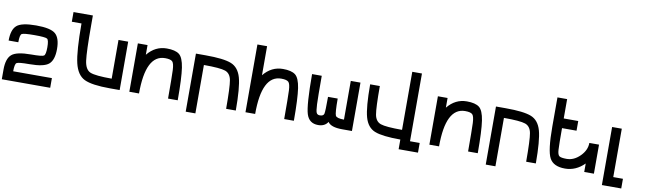

<svg xmlns="http://www.w3.org/2000/svg" viewBox="-48 -1596 8222 2442"><g transform="rotate(10 4062.5 -375.0)"><path d="M0 125V0Q0 -140.6 62.5 -195.3Q125 -250 312.5 -250Q453.1 -250 476.6 -265.6Q500 -281.2 500 -375Q500 -468.8 476.6 -484.4Q453.1 -500 312.5 -500Q171.9 -500 148.4 -484.4Q125 -468.8 125 -375H0Q0 -515.6 62.5 -570.3Q125 -625 312.5 -625Q500 -625 562.5 -570.3Q625 -515.6 625 -375Q625 -234.4 562.5 -179.7Q500 -125 312.5 -125Q171.9 -125 148.4 -109.4Q125 -93.8 125 0H625V125Z M1375 -625H1500V0H1375Q1140.6 0 1043 -46.9Q945.3 -93.8 910.2 -242.2Q875 -390.6 875 -750H750V-875H1000V-750Q1000 -406.2 1015.6 -293Q1031.2 -179.7 1097.7 -152.3Q1164.1 -125 1375 -125Z M1625 0V-625H1750V-500Q1851.6 -625 2000 -625Q2109.4 -625 2160.2 -585.9Q2210.9 -546.9 2230.5 -418Q2250 -289.1 2250 0H2125Q2125 -281.2 2121.1 -367.2Q2117.2 -453.1 2093.8 -476.6Q2070.3 -500 2000 -500Q1750 -500 1750 0Z M2500 125H2375V-625H2500Q2734.4 -625 2832 -585.9Q2929.7 -546.9 2964.8 -421.9Q3000 -296.9 3000 0H2875Q2875 -281.2 2859.4 -367.2Q2843.8 -453.1 2777.3 -476.6Q2710.9 -500 2500 -500Z M3125 0V-875H3250V-500Q3351.6 -625 3500 -625Q3609.4 -625 3660.2 -585.9Q3710.9 -546.9 3730.5 -418Q3750 -289.1 3750 0H3625Q3625 -281.2 3621.1 -367.2Q3617.2 -453.1 3593.8 -476.6Q3570.3 -500 3500 -500Q3250 -500 3250 0Z M4375 -625H4500V0H4375Q4226.6 0 4187.5 -62.5Q4148.4 0 4062.5 0Q3945.3 0 3910.2 -113.3Q3875 -226.6 3875 -625H4000Q4000 -343.8 4003.9 -257.8Q4007.8 -171.9 4019.5 -148.4Q4031.2 -125 4062.5 -125Q4109.4 -125 4117.2 -156.2Q4125 -187.5 4125 -375H4250Q4250 -187.5 4265.6 -156.2Q4281.2 -125 4375 -125Z M5125 -875H5250V0H5375V125H5125V0Q4890.6 0 4793 -39.1Q4695.3 -78.1 4660.2 -203.1Q4625 -328.1 4625 -625H4750Q4750 -343.8 4765.6 -257.8Q4781.2 -171.9 4847.7 -148.4Q4914.1 -125 5125 -125Z M5500 0V-625H5625V-500Q5726.6 -625 5875 -625Q5984.4 -625 6035.2 -585.9Q6085.9 -546.9 6105.5 -418Q6125 -289.1 6125 0H6000Q6000 -281.2 5996.1 -367.2Q5992.2 -453.1 5968.8 -476.6Q5945.3 -500 5875 -500Q5625 -500 5625 0Z M6375 125H6250V-625H6375Q6609.4 -625 6707 -585.9Q6804.7 -546.9 6839.8 -421.9Q6875 -296.9 6875 0H6750Q6750 -281.2 6734.4 -367.2Q6718.8 -453.1 6652.3 -476.6Q6585.9 -500 6375 -500Z M7250 0Q7101.6 0 7050.8 -93.8Q7000 -187.5 7000 -500V-875H7125V-625H7312.5V-500H7125Q7125 -289.1 7128.9 -222.7Q7132.8 -156.2 7156.2 -140.6Q7179.7 -125 7250 -125Q7343.8 -125 7421.9 -203.1Q7500 -281.2 7500 -375H7625V0H7500V-109.4Q7390.6 0 7250 0Z M7875 -625V0H8000V125H7750V-625Z"/></g></svg>

Font: CraftyPE
Style: Regular
Weight: 400
Designer: Erek Butcher
Foundry: Haunted Coop
Version: Version 0.018;April 4, 2024;FontCreator 15.0.0.2962 64-bit